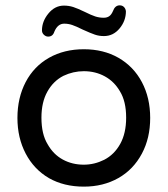

<svg xmlns="http://www.w3.org/2000/svg" viewBox="-20 -695 634 726"><path d="M138.7 -580.1Q138.7 -614.3 163.1 -644Q187.5 -673.8 221.7 -673.8Q240.2 -673.8 256.8 -668.5Q273.4 -663.1 299.8 -650.4Q325.2 -637.7 340.3 -632.8Q355.5 -627.9 372.1 -627.9Q384.8 -627.9 393.1 -633.8Q401.4 -639.6 407.2 -653.3Q415 -674.8 432.6 -674.8Q442.4 -674.8 448.7 -668.5Q455.1 -662.1 456.1 -652.3Q456.1 -616.2 432.1 -587.4Q408.2 -558.6 373 -558.6Q354.5 -558.6 338.9 -564Q323.2 -569.3 293 -583Q267.6 -595.7 252.9 -600.6Q238.3 -605.5 222.7 -605.5Q198.2 -605.5 185.5 -575.2Q179.7 -556.6 162.1 -556.6Q153.3 -556.6 146 -563.5Q138.7 -570.3 138.7 -580.1ZM165 -21.5Q108.4 -54.7 77.1 -114.3Q45.9 -173.8 45.9 -249Q45.9 -325.2 77.1 -384.8Q108.4 -444.3 165.5 -476.6Q222.7 -508.8 296.9 -508.8Q371.1 -508.8 427.7 -476.6Q485.4 -443.4 516.6 -384.3Q547.9 -325.2 547.9 -249Q547.9 -172.9 516.6 -114.3Q484.4 -53.7 427.2 -21.5Q370.1 10.7 296.9 10.7Q221.7 10.7 165 -21.5ZM374 -90.8Q412.1 -110.4 434.6 -150.9Q457 -191.4 457 -250Q457 -311.5 433.6 -349.6Q412.1 -386.7 376.5 -406.2Q340.8 -425.8 296.9 -425.8Q256.8 -425.8 219.7 -408.2Q181.6 -388.7 159.2 -348.6Q136.7 -308.6 136.7 -250Q136.7 -187.5 160.2 -149.4Q181.6 -111.3 217.3 -91.8Q252.9 -72.3 296.9 -72.3Q336.9 -72.3 374 -90.8Z"/></svg>

Font: FakePearl
Style: Regular
Weight: 400
Version: Version 1.2